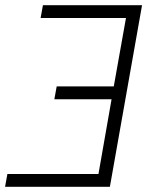

<svg xmlns="http://www.w3.org/2000/svg" viewBox="-26 -720 568 740"><path d="M-6.5 0 2.5 -49.5H353.5L404 -337.5H183.5L192.5 -387H412.5L459.5 -650.5H130.5L139.5 -700H521.5L397.5 0Z"/></svg>

Font: Overpass ExtraLight
Style: Italic
Weight: 250
Italic angle: -10°
Designer: Delve Withrington, Dave Bailey, Thomas Jockin
Foundry: Delve Fonts LLC
Version: Version 4.000